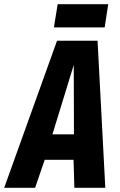

<svg xmlns="http://www.w3.org/2000/svg" viewBox="-57 -899 575 919"><path d="M-37 0 216 -704H410L447 0H299L295 -134H157L111 0ZM194 -256H297L296 -588ZM201 -768 219 -879H461L444 -768Z"/></svg>

Font: Georama SemiCondensed
Style: Bold Italic
Weight: 700
Width: 4
Italic angle: -9°
Designer: Jean-Baptiste Levee
Foundry: Production Type
Version: Version 1.000